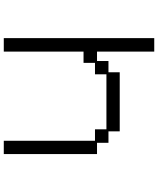

<svg xmlns="http://www.w3.org/2000/svg" viewBox="72 -900 855 1040"><g transform="rotate(-90 500.0 -379.5)"><path d="M247 -282H186V-787H258V-293H320V-231H618V-293H680V-355H741V-787H814V28H741V-282H690V-220H629V-159H309V-220H247Z"/></g></svg>

Font: DotGothic16
Style: Regular
Weight: 400
Designer: Fontworks Inc.
Foundry: Fontworks Inc.
Version: Version 1.100